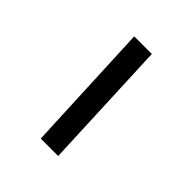

<svg xmlns="http://www.w3.org/2000/svg" viewBox="-169 -724 841 841"><g transform="rotate(45 252.0 -303.0)"><path d="M185 -606 212 0H320L294 -606Z"/></g></svg>

Font: Noto Sans Syriac SemiBold
Style: Regular
Weight: 600
Designer: Patrick Giasson and the Monotype Design Team
Foundry: Monotype Imaging Inc.
Version: Version 3.000